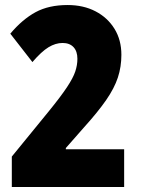

<svg xmlns="http://www.w3.org/2000/svg" viewBox="-20 -744 562 764"><path d="M474 0H27V-121L174 -301Q222 -360 246.5 -397Q271 -434 279.5 -459.5Q288 -485 288 -510Q288 -540 272.5 -556.5Q257 -573 229 -573Q201 -573 173 -556Q145 -539 109 -497L21 -610Q69 -667 121.5 -695.5Q174 -724 249 -724Q312 -724 360 -699Q408 -674 435.5 -629.5Q463 -585 463 -526Q463 -478 449 -435.5Q435 -393 402.5 -346Q370 -299 315 -238L242 -155V-150H474Z"/></svg>

Font: Noto Sans Khmer UI Condensed Black
Style: Regular
Weight: 900
Width: 3
Designer: Danh Hong and the Monotype Design Team
Foundry: Monotype Imaging Inc.
Version: Version 2.002; ttfautohint (v1.8.4.7-5d5b)